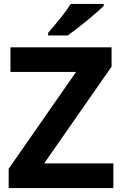

<svg xmlns="http://www.w3.org/2000/svg" viewBox="-20 -954 619 974"><path d="M555 0H24V-98L366 -589H33V-714H546V-616L204 -125H555ZM506 -924Q492 -910 469 -890Q446 -870 419.5 -848Q393 -826 367.5 -806.5Q342 -787 323 -774H224V-787Q240 -806 261.5 -831.5Q283 -857 304 -884.5Q325 -912 339 -934H506Z"/></svg>

Font: Noto Sans Tamil
Style: Regular
Weight: 400
Designer: Jelle Bosma - Monotype Design Team
Foundry: Monotype Imaging Inc.
Version: Version 2.003